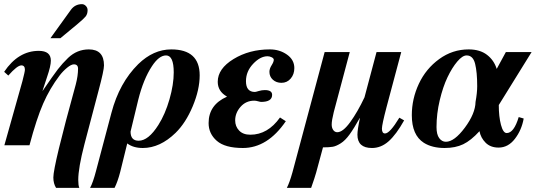

<svg xmlns="http://www.w3.org/2000/svg" viewBox="-27 -700 2583 925"><path d="M216 -516 314 -652Q334 -680 368 -680Q378 -680 386.5 -671.5Q395 -663 395 -651Q395 -632 385 -620Q375 -608 345 -583L264 -516ZM178 -263H179Q230 -338 252 -366.5Q274 -395 301 -421Q344 -462 401 -462Q474 -462 474 -385Q474 -361 448 -264L380 -6Q350 109 350 167Q350 193 355 205H243Q230 184 230 155Q230 98 338 -293Q349 -335 349 -369Q349 -390 329 -390Q316 -390 296 -373.5Q276 -357 260 -336Q213 -274 181 -201Q149 -128 115 0H-6L81 -309Q93 -355 93 -364Q93 -385 76 -385Q56 -385 13 -336L-7 -354Q61 -455 160 -455Q218 -455 218 -408Q218 -382 200 -330Z M436 122 510 -157Q548 -301 639 -391Q712 -462 798 -462Q935 -462 935 -337Q935 -268 901.5 -188Q868 -108 819 -60Q744 13 661 13Q615 13 586 -9L552 129Q540 175 525 205H407Q421 180 436 122ZM639 -219 602 -66Q602 -22 641 -22Q688 -22 736 -98Q769 -150 789.5 -221.5Q810 -293 810 -351Q810 -433 773 -433Q739 -433 705 -381Q664 -319 639 -219Z M1066 -234V-235Q1022 -260 1022 -306Q1022 -369 1098 -415.5Q1174 -462 1273 -462Q1320 -462 1355.5 -437Q1391 -412 1391 -372Q1391 -342 1373.5 -321.5Q1356 -301 1329 -301Q1304 -301 1287.5 -316Q1271 -331 1271 -354Q1271 -369 1281.5 -385.5Q1292 -402 1292 -412Q1292 -419 1282 -424Q1272 -429 1262 -429Q1227 -429 1192.5 -392.5Q1158 -356 1158 -309Q1158 -257 1201 -257Q1205 -257 1219.5 -261.5Q1234 -266 1249 -266Q1284 -266 1284 -243Q1284 -209 1231 -209Q1227 -209 1216.5 -212Q1206 -215 1198 -215Q1158 -215 1132 -185.5Q1106 -156 1106 -120Q1106 -91 1125 -71Q1144 -51 1179 -51Q1263 -51 1322 -134L1350 -116Q1262 13 1143 13Q1057 13 1017.5 -21.5Q978 -56 978 -107Q978 -195 1066 -234Z M1897 -133 1920 -120Q1882 -52 1845.5 -19.5Q1809 13 1765 13Q1695 13 1695 -51Q1695 -75 1707 -131H1706Q1678 -81 1657 -52Q1636 -23 1614.5 -9.5Q1593 4 1576.5 7Q1560 10 1529 10L1496 132Q1490 154 1472 205H1355Q1368 180 1382 130L1537 -449H1658L1581 -160Q1571 -120 1571 -100Q1571 -84 1578.5 -73.5Q1586 -63 1598 -63Q1625 -63 1660.5 -112Q1696 -161 1729 -231L1787 -449H1906L1835 -183Q1813 -99 1813 -80Q1813 -57 1828 -57Q1851 -57 1897 -133Z M2534 -449 2376 -194Q2376 -138 2386.5 -98.5Q2397 -59 2414 -59Q2449 -59 2472 -136L2496 -129Q2486 -73 2453.5 -31Q2421 11 2375 11Q2336 11 2312.5 -12.5Q2289 -36 2283 -68Q2242 -23 2204.5 -5Q2167 13 2115 13Q2055 13 2015 -12Q1957 -49 1957 -145Q1957 -224 1991 -296.5Q2025 -369 2089 -415.5Q2153 -462 2231 -462Q2285 -462 2319 -436Q2353 -410 2366 -368L2410 -449ZM2272 -285Q2272 -352 2262 -392.5Q2252 -433 2221 -433Q2201 -433 2176 -403.5Q2151 -374 2129 -328Q2107 -282 2091.5 -217Q2076 -152 2076 -88Q2076 -52 2089 -34.5Q2102 -17 2121 -17Q2162 -17 2212.5 -85Q2263 -153 2264 -209Q2272 -253 2272 -285Z"/></svg>

Font: STIX
Style: Bold Italic
Weight: 700
Italic angle: -16.33°
Designer: MicroPress Inc., with final additions and corrections provided by Coen Hoffman, Elsevier (retired)
Version: Version 1.1.1